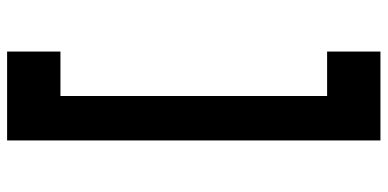

<svg xmlns="http://www.w3.org/2000/svg" viewBox="-295 -775 1090 540"><g transform="rotate(-90 250.0 -505.0)"><path d="M125 20V-1030H375V-880H250V-130H375V20Z"/></g></svg>

Font: 2P VHS
Style: Regular
Weight: 400
Designer: CodeMan38
Foundry: CodeMan38
Version: Version 3.000